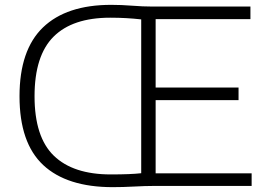

<svg xmlns="http://www.w3.org/2000/svg" viewBox="-20 -767 1102 792"><path d="M445 5Q256 5 158.2 -86.2Q60.5 -177.5 60.5 -370Q60.5 -560.5 157.2 -653.8Q254 -747 438.5 -747Q481 -747 525 -743.5Q569 -740 607 -740H1013V-688H622V-406H964V-354H622V-52H1018V0H614Q579.5 0 532.8 2.5Q486 5 445 5ZM436.5 -47.5Q519.5 -47.5 562.5 -52.5V-687Q531 -690.5 500.8 -692.2Q470.5 -694 434.5 -694Q279.5 -694 201 -615.8Q122.5 -537.5 122.5 -370Q122.5 -201.5 202.2 -124.5Q282 -47.5 436.5 -47.5Z"/></svg>

Font: Encode Sans Semi Expanded Light
Style: Regular
Weight: 300
Width: 6
Designer: Multiple Designers
Foundry: Impallari Type
Version: Version 3.000; ttfautohint (v1.8.3) -l 8 -r 50 -G 200 -x 14 